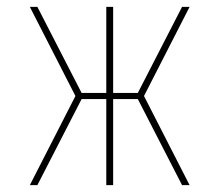

<svg xmlns="http://www.w3.org/2000/svg" viewBox="-20 -540 640 560"><path d="M67 0 200 -260 67 -520H89L218 -269H290V-520H310V-269H382L511 -520H533L400 -260L533 0H511L382 -251H310V0H290V-251H218L89 0Z"/></svg>

Font: Iosevka Thin Extended
Style: Regular
Weight: 100
Width: 7
Monospace: yes
Designer: Belleve Invis
Foundry: Belleve Invis
Version: Version 32.5.0; ttfautohint (v1.8.4)